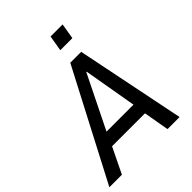

<svg xmlns="http://www.w3.org/2000/svg" viewBox="-265 -1036 1170 1170"><g transform="rotate(-45 319.5 -451.5)"><path d="M-16 0 352 -705H446L589 0H485L449 -205L487 -165H138L192 -206L92 0ZM381 -596 198 -225 185 -252H468L448 -227L384 -596ZM363 -802 380 -903H484L467 -802Z"/></g></svg>

Font: Nunito Sans 7pt Condensed SemiBold
Style: Italic
Weight: 600
Width: 3
Italic angle: -9°
Designer: Vernon Adams
Foundry: Vernon Adams
Version: Version 3.101;gftools[0.9.27]